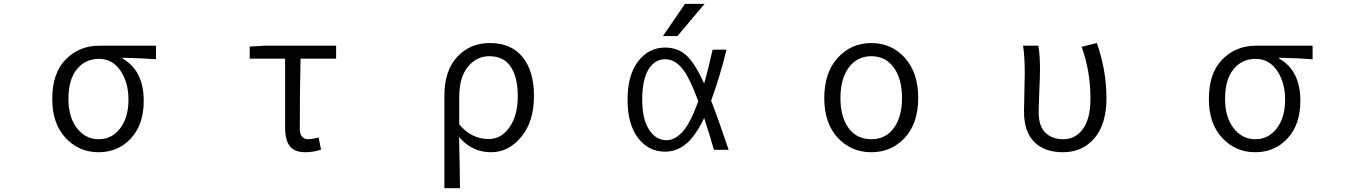

<svg xmlns="http://www.w3.org/2000/svg" viewBox="-20 -777 7040 996"><path d="M251 -263.7Q251 -398.4 321.3 -469.2Q391.6 -540 495.1 -540H789.1V-469.7Q710 -475.6 615.2 -477.5V-473.6Q725.6 -411.1 725.6 -253.9Q725.6 -130.9 659.2 -59.1Q592.8 12.7 491.2 12.7Q389.6 12.7 320.3 -61.5Q251 -135.7 251 -263.7ZM492.2 -54.7Q559.6 -54.7 603 -110.8Q646.5 -167 646.5 -260.7Q646.5 -348.6 605 -410.2Q563.5 -471.7 493.2 -471.7Q422.9 -471.7 378.9 -418Q335 -364.3 335 -263.7Q335 -168.9 379.4 -111.8Q423.8 -54.7 492.2 -54.7Z M1564.5 12.7Q1507.8 12.7 1483.4 -18.6Q1459 -49.8 1459 -115.2V-472.7H1275.4V-535.2L1352.5 -540H1723.6V-472.7H1539.1Q1535.2 -304.7 1535.2 -109.4Q1535.2 -54.7 1581.1 -54.7Q1593.8 -54.7 1632.8 -63.5L1645.5 -1Q1606.4 12.7 1564.5 12.7Z M2285.2 199.2V-279.3Q2285.2 -411.1 2352.1 -482.4Q2418.9 -553.7 2520.5 -553.7Q2631.8 -553.7 2690.9 -481Q2750 -408.2 2750 -279.3Q2750 -146.5 2684.1 -66.9Q2618.2 12.7 2527.3 12.7Q2428.7 12.7 2361.3 -66.4Q2364.3 46.9 2366.2 199.2ZM2515.6 -55.7Q2580.1 -55.7 2623 -116.7Q2666 -177.7 2666 -278.3Q2666 -375 2629.9 -430.2Q2593.8 -485.4 2517.6 -485.4Q2452.1 -485.4 2407.2 -430.7Q2362.3 -376 2362.3 -274.4V-131.8Q2425.8 -55.7 2515.6 -55.7Z M3676.8 -519.5H3749Q3710.9 -367.2 3668.9 -254.9Q3708 -154.3 3759.8 0H3683.6Q3659.2 -84 3632.8 -165Q3586.9 -69.3 3538.1 -29.8Q3489.3 9.8 3430.7 9.8Q3343.8 9.8 3289.6 -61.5Q3235.4 -132.8 3235.4 -259.8Q3235.4 -386.7 3290 -458.5Q3344.7 -530.3 3430.7 -530.3Q3492.2 -530.3 3536.6 -493.2Q3581.1 -456.1 3632.8 -343.8Q3650.4 -403.3 3676.8 -519.5ZM3533.2 -756.8H3634.8L3494.1 -589.8H3418.9ZM3602.5 -252Q3554.7 -380.9 3516.1 -425.3Q3477.5 -469.7 3430.7 -469.7Q3376 -469.7 3343.8 -416.5Q3311.5 -363.3 3311.5 -259.8Q3311.5 -160.2 3346.7 -105Q3381.8 -49.8 3437.5 -49.8Q3481.4 -49.8 3521.5 -94.2Q3561.5 -138.7 3602.5 -252Z M4255.9 -268.6Q4255.9 -400.4 4325.7 -477.1Q4395.5 -553.7 4500 -553.7Q4604.5 -553.7 4673.8 -477.1Q4743.2 -400.4 4743.2 -268.6Q4743.2 -137.7 4673.8 -62.5Q4604.5 12.7 4500 12.7Q4395.5 12.7 4325.7 -62.5Q4255.9 -137.7 4255.9 -268.6ZM4500 -54.7Q4574.2 -54.7 4616.7 -112.8Q4659.2 -170.9 4659.2 -268.6Q4659.2 -367.2 4616.7 -426.3Q4574.2 -485.4 4500 -485.4Q4425.8 -485.4 4382.8 -426.3Q4339.8 -367.2 4339.8 -268.6Q4339.8 -169.9 4382.3 -112.3Q4424.8 -54.7 4500 -54.7Z M5494.1 12.7Q5398.4 12.7 5345.2 -40.5Q5292 -93.8 5292 -198.2Q5292 -231.4 5293.9 -296.4Q5295.9 -361.3 5295.9 -394.5Q5295.9 -484.4 5287.1 -540H5366.2Q5375 -497.1 5375 -415Q5375 -383.8 5371.6 -305.7Q5368.2 -227.5 5368.2 -194.3Q5368.2 -122.1 5403.3 -88.4Q5438.5 -54.7 5495.1 -54.7Q5558.6 -54.7 5597.7 -107.9Q5636.7 -161.1 5636.7 -265.6Q5636.7 -409.2 5590.8 -534.2L5669.9 -553.7Q5719.7 -412.1 5719.7 -267.6Q5719.7 -133.8 5657.7 -60.5Q5595.7 12.7 5494.1 12.7Z M6251 -263.7Q6251 -398.4 6321.3 -469.2Q6391.6 -540 6495.1 -540H6789.1V-469.7Q6710 -475.6 6615.2 -477.5V-473.6Q6725.6 -411.1 6725.6 -253.9Q6725.6 -130.9 6659.2 -59.1Q6592.8 12.7 6491.2 12.7Q6389.6 12.7 6320.3 -61.5Q6251 -135.7 6251 -263.7ZM6492.2 -54.7Q6559.6 -54.7 6603 -110.8Q6646.5 -167 6646.5 -260.7Q6646.5 -348.6 6605 -410.2Q6563.5 -471.7 6493.2 -471.7Q6422.9 -471.7 6378.9 -418Q6335 -364.3 6335 -263.7Q6335 -168.9 6379.4 -111.8Q6423.8 -54.7 6492.2 -54.7Z"/></svg>

Font: GenEi Gothic M SemiLight
Style: Regular
Weight: 350
Designer: o_tamon (Modified); [Source Han Sans]
Ryoko NISHIZUKA  (kana & ideographs); Paul D. Hunt (Latin, Greek & Cyrillic); Wenl
Version: Version 1.1a;Original Version 1.004